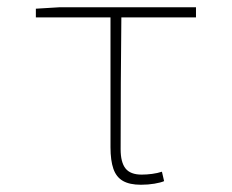

<svg xmlns="http://www.w3.org/2000/svg" viewBox="-20 -498 640 530"><path d="M369 12Q338 12 319.5 1.5Q301 -9 293 -32Q285 -55 285 -92V-450H79V-474L145 -478H521V-450H315Q314 -359 313.5 -268.5Q313 -178 313 -86Q313 -50 326.5 -33Q340 -16 371 -16Q385 -16 400 -18Q415 -20 427 -24L433 2Q424 6 406.5 9Q389 12 369 12Z"/></svg>

Font: Source Code Pro ExtraLight
Style: Regular
Weight: 200
Monospace: yes
Designer: Paul D. Hunt, Teo Tuominen
Foundry: Adobe
Version: Version 1.026;hotconv 1.1.0;makeotfexe 2.6.0